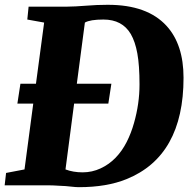

<svg xmlns="http://www.w3.org/2000/svg" viewBox="-41 -776 797 803"><path d="M-15.6 -52.7 61.5 -67.4 98.1 -342.8H31.7L44.4 -425.8H109.4L143.6 -681.6L73.2 -694.3L78.6 -748H233.4Q274.9 -748.5 319.6 -752.2Q364.3 -755.9 407.7 -755.9Q407.7 -755.9 411.1 -755.9Q574.7 -755.9 655.3 -668Q726.6 -590.3 726.6 -450.7Q726.6 -123.5 488.3 -26.9Q405.3 6.8 289.1 6.8Q276.4 6.8 260.3 4.9Q244.1 2.9 232.9 2.2Q221.7 1.5 209 1Q178.7 -1 158.2 -1H-21.5ZM232.9 -67.4Q265.1 -55.2 304.7 -55.2Q344.2 -55.2 379.9 -71.8Q415.5 -88.4 442.6 -116.5Q469.7 -144.5 488.8 -182.1Q507.8 -219.7 519.5 -261.7Q542.5 -342.3 542.5 -422.6Q542.5 -502.9 533.4 -552.5Q524.4 -602.1 505.9 -633.8Q470.2 -694.3 391.6 -694.3Q335.9 -694.3 314 -681.6L280.3 -425.8H424.8L412.1 -342.8H269Z"/></svg>

Font: Merriweather
Style: Heavy Italic
Weight: 900
Italic angle: -7°
Designer: Eben Sorkin
Foundry: Eben Sorkin
Version: Version 1.001